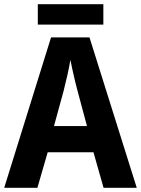

<svg xmlns="http://www.w3.org/2000/svg" viewBox="-20 -894 671 914"><path d="M473 0 425 -169H207L158 0H0L223 -716H406L631 0ZM349 -462Q344 -480 337.5 -507Q331 -534 325 -561.5Q319 -589 315 -609Q310 -577 300.5 -535Q291 -493 283 -462L237 -294H394ZM472 -874V-777H160V-874Z"/></svg>

Font: Noto Sans Lao UI SemCond
Style: Bold
Weight: 700
Width: 4
Designer: Monotype Design Team
Foundry: Monotype Imaging Inc.
Version: Version 2.000; ttfautohint (v1.8.4.7-5d5b)